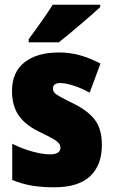

<svg xmlns="http://www.w3.org/2000/svg" viewBox="-20 -786 484 816"><path d="M210 10Q158 10 116 3Q74 -4 32 -21V-175Q74 -154 117.5 -142Q161 -130 193 -130Q237 -130 237 -159Q237 -174 219.5 -187Q202 -200 141 -229Q85 -257 58 -297.5Q31 -338 31 -400Q31 -479 84 -521Q137 -563 230 -563Q277 -563 318.5 -551.5Q360 -540 407 -516L361 -392Q330 -410 294.5 -421.5Q259 -433 237 -433Q205 -433 205 -410Q205 -400 211 -392.5Q217 -385 239 -373Q261 -361 294 -345Q356 -314 384.5 -275Q413 -236 413 -170Q413 -84 363 -37Q313 10 210 10ZM406 -756Q379 -731 326.5 -686Q274 -641 230 -606H102V-620L131 -659Q184 -733 204 -766H406Z"/></svg>

Font: Noto Sans Display Black Narrow
Style: Regular
Weight: 900
Width: 4
Designer: Monotype Design team
Foundry: Monotype Imaging Inc.
Version: Version 1.000